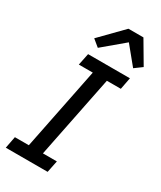

<svg xmlns="http://www.w3.org/2000/svg" viewBox="-231 -1018 922 1097"><g transform="rotate(30 229.5 -469.5)"><path d="M7 0 22 -78H114L223 -620H131L147 -698H423L408 -620H316L207 -78H299L283 0ZM373 -939 459 -793 410 -757 315 -873 177 -757 132 -794 274 -939Z"/></g></svg>

Font: IBM Plex Sans Text
Style: Italic
Weight: 450
Italic angle: -11°
Designer: Mike Abbink, Paul van der Laan, Pieter van Rosmalen
Foundry: Bold Monday
Version: Version 3.005